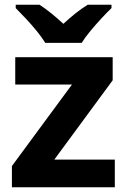

<svg xmlns="http://www.w3.org/2000/svg" viewBox="-20 -786 533 806"><path d="M462 0H30V-89L282 -431H44V-546H453V-449L208 -116H462ZM448 -766V-752Q430 -735 406 -709Q382 -683 359.5 -656Q337 -629 323 -606H170Q156 -629 134 -656Q112 -683 88 -708.5Q64 -734 46 -752V-766H146Q172 -749 196 -729.5Q220 -710 246 -686Q272 -710 297 -730Q322 -750 348 -766Z"/></svg>

Font: Noto Sans Cherokee
Style: Bold
Weight: 700
Designer: Monotype Design Team
Foundry: Monotype Imaging Inc.
Version: Version 2.001; ttfautohint (v1.8.4.7-5d5b)